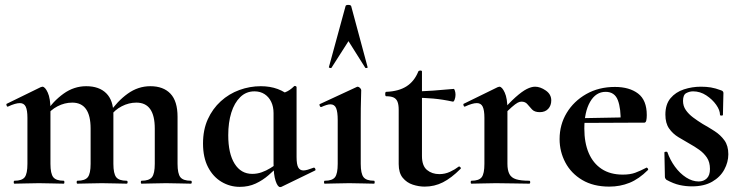

<svg xmlns="http://www.w3.org/2000/svg" viewBox="-20 -750 3028 784"><path d="M558 0Q555 0 555 -6Q555 -12 558 -12Q589 -12 600.5 -26.5Q612 -41 612 -81V-225Q612 -331 537 -331Q506 -331 477 -316Q448 -301 430 -275L425 -287Q459 -337 501.5 -367.5Q544 -398 594 -398Q647 -398 676 -367.5Q705 -337 705 -273V-81Q705 -41 716.5 -26.5Q728 -12 759 -12Q763 -12 763 -6Q763 0 759 0Q739 0 713 -1Q687 -2 658 -2Q630 -2 604 -1Q578 0 558 0ZM296 0Q293 0 293 -6Q293 -12 296 -12Q327 -12 338.5 -26.5Q350 -41 350 -81V-225Q350 -331 275 -331Q244 -331 215 -316Q186 -301 168 -275L163 -287Q197 -337 239.5 -367.5Q282 -398 332 -398Q385 -398 414 -369Q443 -340 443 -284V-81Q443 -41 454.5 -26.5Q466 -12 497 -12Q501 -12 501 -6Q501 0 497 0Q477 0 451 -1Q425 -2 396 -2Q368 -2 342 -1Q316 0 296 0ZM39 0Q36 0 36 -6Q36 -12 39 -12Q70 -12 81 -26.5Q92 -41 92 -81V-269Q92 -300 85 -314.5Q78 -329 61 -329Q52 -329 40 -325.5Q28 -322 13 -315Q9 -313 7 -319Q5 -325 7 -326L146 -394Q152 -396 153 -396Q164 -396 175 -372Q186 -348 186 -303V-81Q186 -41 197.5 -26.5Q209 -12 240 -12Q243 -12 243 -6Q243 0 240 0Q220 0 194 -1Q168 -2 139 -2Q111 -2 85 -1Q59 0 39 0Z M959 13Q919 13 884.5 -7.5Q850 -28 829.5 -67.5Q809 -107 809 -164Q809 -220 828.5 -263Q848 -306 881.5 -336.5Q915 -367 957.5 -382.5Q1000 -398 1045 -398Q1083 -398 1114 -386.5Q1145 -375 1170 -352L1097 -288Q1097 -314 1087.5 -334Q1078 -354 1060.5 -365.5Q1043 -377 1019 -377Q985 -377 961 -353.5Q937 -330 924.5 -290Q912 -250 912 -198Q912 -123 938 -81.5Q964 -40 1010 -40Q1030 -40 1048.5 -46.5Q1067 -53 1084 -63.5Q1101 -74 1114 -84L1122 -77Q1101 -56 1077 -35Q1053 -14 1024 -0.5Q995 13 959 13ZM1124 14Q1114 14 1105.5 -11Q1097 -36 1097 -82V-359Q1125 -366 1144 -373Q1163 -380 1181 -398Q1183 -400 1187 -398.5Q1191 -397 1191 -394V-109Q1191 -78 1198 -66Q1205 -54 1219 -54Q1226 -54 1236.5 -57Q1247 -60 1260 -65Q1264 -67 1267 -61.5Q1270 -56 1267 -54L1129 13Q1127 14 1124 14Z M1306 0Q1303 0 1303 -6Q1303 -12 1306 -12Q1337 -12 1348 -26.5Q1359 -41 1359 -81V-260Q1359 -293 1352.5 -308.5Q1346 -324 1329 -324Q1322 -324 1312.5 -321Q1303 -318 1292 -313Q1288 -312 1285.5 -318Q1283 -324 1286 -325L1437 -395Q1439 -396 1440 -396Q1445 -396 1450 -391Q1455 -386 1455 -382Q1455 -370 1454 -342Q1453 -314 1453 -262V-81Q1453 -41 1464.5 -26.5Q1476 -12 1507 -12Q1510 -12 1510 -6Q1510 0 1507 0Q1487 0 1461 -1Q1435 -2 1406 -2Q1378 -2 1352 -1Q1326 0 1306 0ZM1481 -476Q1483 -474 1478 -472.5Q1473 -471 1471 -474L1403 -582L1334 -474Q1333 -471 1327.5 -472.5Q1322 -474 1323 -476L1391 -725Q1392 -730 1402 -730Q1412 -730 1414 -725Z M1714 12Q1690 12 1665.5 4Q1641 -4 1624.5 -24Q1608 -44 1608 -80V-302Q1608 -323 1603 -335Q1598 -347 1587 -352Q1576 -357 1557 -357Q1553 -357 1553 -366Q1553 -375 1557 -375Q1608 -377 1640 -397.5Q1672 -418 1688 -458Q1690 -462 1696.5 -462Q1703 -462 1703 -458V-113Q1703 -73 1723.5 -56Q1744 -39 1774 -39Q1797 -39 1817.5 -48.5Q1838 -58 1852 -69Q1855 -72 1859.5 -67.5Q1864 -63 1860 -60Q1823 -23 1788.5 -5.5Q1754 12 1714 12ZM1829 -335Q1788 -344 1749.5 -347.5Q1711 -351 1668 -351V-377Q1709 -377 1748.5 -380Q1788 -383 1833 -387Q1835 -387 1837.5 -379.5Q1840 -372 1840 -363Q1840 -353 1836.5 -343.5Q1833 -334 1829 -335Z M2027 -271 2019 -284Q2058 -329 2085 -353Q2112 -377 2131 -386.5Q2150 -396 2165 -396Q2186 -396 2208.5 -380.5Q2231 -365 2231 -340Q2231 -319 2218.5 -305.5Q2206 -292 2184 -292Q2163 -292 2152.5 -303Q2142 -314 2133.5 -324.5Q2125 -335 2109 -335Q2102 -335 2093.5 -330.5Q2085 -326 2069.5 -312.5Q2054 -299 2027 -271ZM1905 0Q1902 0 1902 -6Q1902 -12 1905 -12Q1936 -12 1947 -26.5Q1958 -41 1958 -81V-269Q1958 -300 1951 -314.5Q1944 -329 1927 -329Q1918 -329 1906 -325.5Q1894 -322 1879 -315Q1875 -313 1873 -319Q1871 -325 1873 -326L2012 -394Q2018 -396 2019 -396Q2030 -396 2041 -372Q2052 -348 2052 -303V-81Q2052 -55 2060 -39.5Q2068 -24 2087.5 -18Q2107 -12 2141 -12Q2145 -12 2145 -6Q2145 0 2141 0Q2114 0 2079.5 -1Q2045 -2 2005 -2Q1977 -2 1951 -1Q1925 0 1905 0Z M2468 12Q2403 12 2357.5 -15Q2312 -42 2288.5 -86.5Q2265 -131 2265 -182Q2265 -241 2294 -289Q2323 -337 2374 -366Q2425 -395 2491 -395Q2550 -395 2585.5 -368Q2621 -341 2621 -280Q2621 -267 2619 -258Q2617 -249 2610 -249H2514Q2516 -306 2503 -340.5Q2490 -375 2453 -375Q2413 -375 2389.5 -334Q2366 -293 2366 -225Q2366 -167 2384 -125Q2402 -83 2437 -60Q2472 -37 2523 -37Q2553 -37 2573.5 -44.5Q2594 -52 2619 -65Q2621 -67 2624.5 -63Q2628 -59 2626 -56Q2589 -19 2550.5 -3.5Q2512 12 2468 12ZM2331 -248 2330 -267 2549 -271V-249Z M2769 -338Q2769 -317 2780.5 -300.5Q2792 -284 2810 -270.5Q2828 -257 2849 -244Q2874 -230 2898 -214.5Q2922 -199 2938 -177Q2954 -155 2954 -120Q2954 -88 2937.5 -57.5Q2921 -27 2888 -8Q2855 11 2805 11Q2780 11 2755 5.5Q2730 0 2701 -16Q2699 -18 2697 -21Q2695 -24 2695 -28L2693 -127Q2693 -130 2698.5 -130.5Q2704 -131 2705 -129Q2716 -97 2736 -69.5Q2756 -42 2781.5 -25.5Q2807 -9 2833 -9Q2853 -9 2866 -21.5Q2879 -34 2879 -60Q2879 -88 2866.5 -106.5Q2854 -125 2835 -138.5Q2816 -152 2796 -163Q2773 -176 2750 -190Q2727 -204 2712 -225.5Q2697 -247 2697 -282Q2697 -324 2718 -349Q2739 -374 2772.5 -385Q2806 -396 2842 -396Q2864 -396 2882.5 -393Q2901 -390 2925 -381Q2934 -378 2934 -370Q2934 -350 2933 -328.5Q2932 -307 2932 -281Q2932 -278 2926 -278Q2920 -278 2920 -281Q2920 -300 2904.5 -322Q2889 -344 2864 -360.5Q2839 -377 2810 -377Q2796 -377 2782.5 -370Q2769 -363 2769 -338Z"/></svg>

Font: Cormorant Infant Light
Style: Regular
Weight: 300
Designer: Christian Thalmann (Catharsis Fonts)
Foundry: Catharsis Fonts
Version: Version 4.001